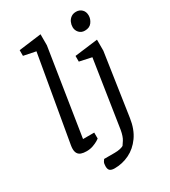

<svg xmlns="http://www.w3.org/2000/svg" viewBox="-210 -813 963 1085"><g transform="rotate(-30 271.5 -271.0)"><path d="M123 4Q102 4 88 -1Q74 -6 67 -17.5Q60 -29 60 -47Q60 -52 60.5 -57.5Q61 -63 62 -69L159 -627L80 -643V-680L227 -699V-627L139 -66H212V-27Q210 -25 197.5 -17.5Q185 -10 165.5 -3Q146 4 123 4ZM212 167Q192 167 182 159.5Q172 152 172 131Q172 113 177.5 103.5Q183 94 186 91H255Q276 91 292 87Q308 83 313 79Q316 75 329 55Q342 35 349 -4L416 -440L337 -457V-494L488 -513V-441L428 -37Q418 32 385.5 77.5Q353 123 307.5 145Q262 167 212 167ZM455 -591Q432 -591 418 -606.5Q404 -622 404 -643Q404 -659 410.5 -674Q417 -689 430.5 -699Q444 -709 464 -709Q486 -709 501 -694.5Q516 -680 516 -655Q516 -632 501 -611.5Q486 -591 455 -591Z"/></g></svg>

Font: Faustina
Style: Italic
Weight: 400
Italic angle: -8°
Designer: Alfonso Garcia
Foundry: http://www.omnibus-type.com
Version: Version 1.200